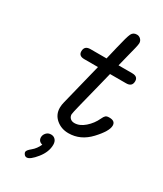

<svg xmlns="http://www.w3.org/2000/svg" viewBox="-208 -695 848 996"><g transform="rotate(30 216.0 -197.0)"><path d="M98.1 -397Q98.1 -430.2 133.8 -430.2H230Q236.8 -460 248 -505.9Q265.1 -579.1 274.2 -597.7Q283.2 -616.2 305.2 -616.2Q318.4 -616.2 328.1 -606.7Q337.9 -597.2 337.9 -583Q337.9 -576.2 332.5 -552.5Q327.1 -528.8 317.1 -491.5Q307.1 -454.1 301.8 -430.2H383.8Q418 -430.2 418 -401.9Q418 -368.7 381.8 -369.1H286.1Q282.2 -351.1 264.6 -282.5Q247.1 -213.9 232.4 -154.5Q217.8 -95.2 217.8 -88.9Q217.8 -74.7 227.3 -65.4Q236.8 -56.2 252.9 -56.2Q283.7 -56.2 314 -82.5Q344.2 -108.9 360.8 -145Q367.7 -160.2 374.3 -166Q380.9 -171.9 395 -171.9H397Q432.1 -171.9 432.1 -144Q432.1 -110.8 378.2 -53Q324.2 4.9 252 4.9Q209 4.9 178.5 -21Q147.9 -46.9 147.9 -87.9Q147.9 -105 152.8 -123L213.9 -369.1H131.8Q98.1 -369.1 98.1 -397ZM106.9 200.2Q106.9 190.4 129.4 172.1Q151.9 153.8 165 124Q140.1 118.2 139.6 94.2Q139.6 79.1 150.6 67.1Q161.6 55.2 178.7 55.2Q194.8 55.2 204.8 66.2Q214.8 77.1 214.8 96.2Q214.8 139.2 181.4 180.7Q147.9 222.2 127.9 222.2Q119.1 222.2 113 215.1Q106.9 208 106.9 200.2Z"/></g></svg>

Font: CMU Typewriter Text Variable Width
Style: Italic
Weight: 500
Italic angle: -14.04°
Version: Version 0.7.0